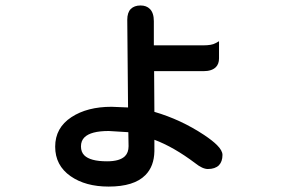

<svg xmlns="http://www.w3.org/2000/svg" viewBox="-20 -606 1040 705"><path d="M290 -101.6Q277.3 -88.9 277.3 -68.4Q277.3 -47.9 289.6 -35.6Q300.3 -24.9 321 -19.3Q341.8 -13.7 373 -13.7Q419.9 -13.7 439 -32.7Q452.1 -45.9 452.1 -69.3L451.2 -120.6L379.4 -125Q313.5 -125 290 -101.6ZM796.9 -37.1Q796.9 -12.7 783.7 1Q769.5 14.6 743.2 14.6Q723.6 14.6 696.8 -6.8Q617.7 -66.4 546.9 -92.8V-50.8Q545.9 4.9 513.7 37.1Q472.2 79.1 378.9 79.1Q293.9 79.1 239.3 41Q182.6 1.5 182.6 -67.4Q182.6 -136.7 242.2 -175.8Q300.3 -213.9 389.6 -213.9L450.2 -211.4L447.3 -533.2Q447.3 -560.1 460.2 -573Q473.1 -585.9 496.1 -585.9Q517.6 -585.9 530.3 -573.2Q544.9 -558.6 544.9 -528.3V-439.5H726.6Q757.3 -439.5 771 -447.3L784.2 -454.6V-391.6Q784.2 -371.1 772.5 -359.4Q757.8 -344.7 726.6 -344.7H545.9L546.9 -195.3Q644 -167 729.5 -110.4Q760.3 -89.8 776.9 -73.2Q796.9 -53.2 796.9 -37.1Z"/></svg>

Font: YuPearl-SemiBold
Style: SemiBold
Weight: 600
Designer: Max Yao
Foundry: Max-Everyday
Version: Version 1.011; ttfautohint (v1.8.3)